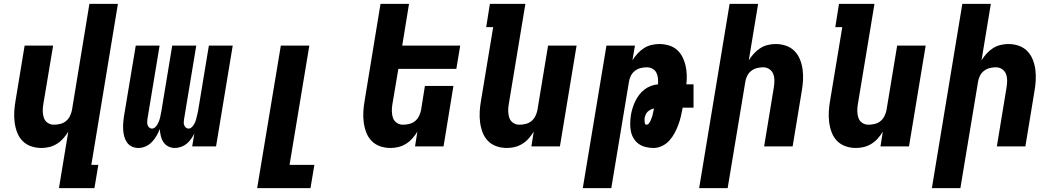

<svg xmlns="http://www.w3.org/2000/svg" viewBox="-20 -755 5440 990"><path d="M284 215 332 -76Q321 -58 306.5 -41.5Q292 -25 273.5 -13.5Q255 -2 234.5 3Q214 8 194 8Q165 8 139.5 -1Q114 -10 96 -28.5Q78 -47 68.5 -72Q59 -97 55.5 -124Q52 -151 53.5 -179Q55 -207 60 -235L107 -520H254L203 -216Q200 -198 200.5 -180Q201 -162 206.5 -146.5Q212 -131 226 -121.5Q240 -112 258 -112Q274 -112 290.5 -116Q307 -120 320 -130.5Q333 -141 340.5 -156.5Q348 -172 351 -187L441 -735H588L451 95H487L467 215Z M694 8Q675 8 659.5 0.5Q644 -7 634.5 -21Q625 -35 620.5 -52Q616 -69 615 -87Q614 -105 615.5 -123.5Q617 -142 620 -160L680 -520H803L740 -140Q739 -132 739 -124Q739 -116 741.5 -109Q744 -102 750 -97Q756 -92 763 -92Q772 -92 779.5 -98.5Q787 -105 791.5 -113Q796 -121 799.5 -129.5Q803 -138 805 -146.5Q807 -155 808.5 -163.5Q810 -172 812 -181L868 -520H992L929 -140Q928 -132 927.5 -124Q927 -116 930 -109Q933 -102 938.5 -97Q944 -92 952 -92Q961 -92 968 -98.5Q975 -105 980 -113Q985 -121 988 -129.5Q991 -138 993 -146.5Q995 -155 997 -163.5Q999 -172 1001 -181L1057 -520H1180L1094 0H971L982 -66Q974 -51 964.5 -37.5Q955 -24 942 -13.5Q929 -3 913 2.5Q897 8 882 8Q863 8 847.5 0Q832 -8 822.5 -22.5Q813 -37 809 -54.5Q805 -72 804 -90Q797 -72 787 -54.5Q777 -37 763 -22.5Q749 -8 730.5 0Q712 8 694 8Z M1306 215 1428 -520H1575L1473 95H1601L1581 215Z M1994 8Q1965 8 1939.5 -1Q1914 -10 1896 -28.5Q1878 -47 1868.5 -72Q1859 -97 1855.5 -124Q1852 -151 1853.5 -179Q1855 -207 1860 -235L1942 -735H2089L2054 -520H2353L2333 -400H2034L2003 -216Q2000 -198 2000.5 -180Q2001 -162 2006.5 -146.5Q2012 -131 2026 -121.5Q2040 -112 2058 -112Q2074 -112 2090.5 -116Q2107 -120 2120 -130.5Q2133 -141 2140.5 -156.5Q2148 -172 2151 -187L2171 -312H2318L2267 0H2120L2132 -76Q2121 -58 2106.5 -41.5Q2092 -25 2073.5 -13.5Q2055 -2 2034.5 3Q2014 8 1994 8Z M2594 8Q2565 8 2539.5 -1Q2514 -10 2496 -28.5Q2478 -47 2468.5 -72Q2459 -97 2455.5 -124Q2452 -151 2453.5 -179Q2455 -207 2460 -235L2523 -615H2487L2506 -735H2689L2603 -216Q2600 -198 2600.5 -180Q2601 -162 2606.5 -146.5Q2612 -131 2626 -121.5Q2640 -112 2658 -112Q2674 -112 2690.5 -116Q2707 -120 2720 -130.5Q2733 -141 2740.5 -156.5Q2748 -172 2751 -187L2806 -520H2953L2867 0H2720L2732 -76Q2721 -58 2706.5 -41.5Q2692 -25 2673.5 -13.5Q2655 -2 2634.5 3Q2614 8 2594 8Z M2985 215 3107 -520H3254L3241 -444Q3252 -462 3267 -478.5Q3282 -495 3300 -506.5Q3318 -518 3338.5 -523Q3359 -528 3379 -528Q3405 -528 3428.5 -521Q3452 -514 3469.5 -499Q3487 -484 3498 -463Q3509 -442 3514.5 -418.5Q3520 -395 3521 -370Q3522 -345 3519 -320H3556V-200H3500Q3496 -178 3491 -156Q3486 -134 3478 -112.5Q3470 -91 3459 -70Q3448 -49 3432 -31Q3416 -13 3394 -2.5Q3372 8 3350 8Q3329 8 3309 3Q3289 -2 3273.5 -13Q3258 -24 3247.5 -41Q3237 -58 3233 -78Q3229 -98 3229.5 -119Q3230 -140 3233 -161Q3236 -179 3241.5 -197Q3247 -215 3255 -232Q3263 -249 3275 -265Q3287 -281 3302.5 -293Q3318 -305 3336.5 -312Q3355 -319 3373 -320Q3374 -335 3372.5 -351Q3371 -367 3364.5 -380Q3358 -393 3344.5 -400.5Q3331 -408 3315 -408Q3299 -408 3283 -404Q3267 -400 3253.5 -389.5Q3240 -379 3232.5 -363.5Q3225 -348 3223 -333L3132 215ZM3313 -112Q3321 -112 3326.5 -119.5Q3332 -127 3335 -134.5Q3338 -142 3341 -149.5Q3344 -157 3345.5 -165Q3347 -173 3349 -180.5Q3351 -188 3352 -196Q3344 -194 3335.5 -190Q3327 -186 3320 -179.5Q3313 -173 3309.5 -164.5Q3306 -156 3304 -147Q3303 -142 3303.5 -137Q3304 -132 3304 -126.5Q3304 -121 3306 -116.5Q3308 -112 3313 -112Z M3585 215 3742 -735H3889L3841 -444Q3852 -462 3867 -478.5Q3882 -495 3900 -506.5Q3918 -518 3938.5 -523Q3959 -528 3979 -528Q4008 -528 4033.5 -519Q4059 -510 4077 -491.5Q4095 -473 4105 -448Q4115 -423 4118.5 -396Q4122 -369 4120.5 -341Q4119 -313 4114 -285L4067 0H3920L3970 -304Q3973 -322 3973 -340Q3973 -358 3967 -373.5Q3961 -389 3947 -398.5Q3933 -408 3915 -408Q3899 -408 3883 -404Q3867 -400 3853.5 -389.5Q3840 -379 3832.5 -363.5Q3825 -348 3823 -333L3732 215Z M4394 8Q4365 8 4339.5 -1Q4314 -10 4296 -28.5Q4278 -47 4268.5 -72Q4259 -97 4255.5 -124Q4252 -151 4253.5 -179Q4255 -207 4260 -235L4323 -615H4287L4306 -735H4489L4403 -216Q4400 -198 4400.5 -180Q4401 -162 4406.5 -146.5Q4412 -131 4426 -121.5Q4440 -112 4458 -112Q4474 -112 4490.5 -116Q4507 -120 4520 -130.5Q4533 -141 4540.5 -156.5Q4548 -172 4551 -187L4606 -520H4753L4667 0H4520L4532 -76Q4521 -58 4506.5 -41.5Q4492 -25 4473.5 -13.5Q4455 -2 4434.5 3Q4414 8 4394 8Z M4785 215 4942 -735H5089L5041 -444Q5052 -462 5067 -478.5Q5082 -495 5100 -506.5Q5118 -518 5138.5 -523Q5159 -528 5179 -528Q5208 -528 5233.5 -519Q5259 -510 5277 -491.5Q5295 -473 5305 -448Q5315 -423 5318.5 -396Q5322 -369 5320.5 -341Q5319 -313 5314 -285L5267 0H5120L5170 -304Q5173 -322 5173 -340Q5173 -358 5167 -373.5Q5161 -389 5147 -398.5Q5133 -408 5115 -408Q5099 -408 5083 -404Q5067 -400 5053.5 -389.5Q5040 -379 5032.5 -363.5Q5025 -348 5023 -333L4932 215Z"/></svg>

Font: Iosevka Heavy Extended Oblique
Style: Regular
Weight: 900
Width: 7
Italic angle: -9°
Monospace: yes
Designer: Belleve Invis
Foundry: Belleve Invis
Version: Version 32.5.0; ttfautohint (v1.8.4)